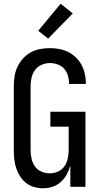

<svg xmlns="http://www.w3.org/2000/svg" viewBox="-20 -1001 540 1029"><path d="M210 8Q186 8 162 1Q138 -6 119 -21Q100 -36 87 -57Q74 -78 66.5 -101Q59 -124 56.5 -148Q54 -172 54 -196V-539Q54 -565 58 -591.5Q62 -618 73.5 -642.5Q85 -667 103 -687Q121 -707 144.5 -720Q168 -733 194 -738Q220 -743 247 -743Q272 -743 297 -738.5Q322 -734 344.5 -723Q367 -712 385.5 -694.5Q404 -677 416 -655Q428 -633 434 -608Q440 -583 440 -558V-551H350V-555Q350 -576 343.5 -597Q337 -618 323 -633.5Q309 -649 288.5 -656Q268 -663 247 -663Q224 -663 202.5 -653.5Q181 -644 167.5 -625.5Q154 -607 149 -584.5Q144 -562 144 -539V-196Q144 -174 149 -151Q154 -128 167 -109.5Q180 -91 201.5 -81.5Q223 -72 246 -72Q269 -72 290.5 -81.5Q312 -91 325 -109.5Q338 -128 343 -151Q348 -174 348 -196V-322H250V-402H438V0H357V-114Q350 -89 337.5 -66Q325 -43 305.5 -25.5Q286 -8 261 0Q236 8 210 8ZM238 -794 185 -836 305 -981 370 -929Z"/></svg>

Font: Iosevka Bendy Medium
Style: Regular
Weight: 500
Monospace: yes
Designer: Belleve Invis
Foundry: Belleve Invis
Version: Version 30.1.2